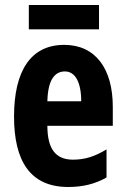

<svg xmlns="http://www.w3.org/2000/svg" viewBox="-20 -736 501 766"><path d="M375 -716H95V-619H375ZM236 -557C104 -557 36 -455 36 -271C36 -96 99 10 252 10C310 10 360 -2 405 -28V-140C357 -111 318 -99 271 -99C202 -99 169 -142 169 -234H430V-310C430 -462 361 -557 236 -557ZM239 -451C280 -451 304 -408 304 -332H169C171 -417 198 -451 239 -451Z"/></svg>

Font: Noto Sans Oriya ExtCond Bold
Style: Bold
Weight: 700
Width: 2
Designer: Amélie Bonet and Sol Matas
Foundry: Google LLC
Version: Version 2.006